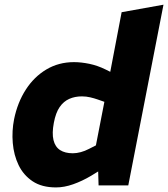

<svg xmlns="http://www.w3.org/2000/svg" viewBox="-20 -790 716 818"><path d="M218.6 8.5Q158.1 8.5 118.9 -17.7Q79.7 -44 59.2 -86.7Q38.7 -129.4 34.4 -180.9Q30.1 -232.3 40.1 -282.4Q54.6 -353.3 89.9 -408.1Q125.1 -462.8 177.6 -494.1Q230.1 -525.3 295.1 -525.3Q325.6 -525.3 360.6 -518.1Q395.5 -510.8 429.1 -494.3L491.5 -463.4L438.7 -426L498.2 -738L676.5 -770L526.5 0H400L397.1 -96.4L379.7 -124.8L424.7 -356.2L394.6 -366.7Q381.5 -371.3 364.5 -375.3Q347.4 -379.4 328.8 -379.4Q299.2 -379.4 275.2 -368.8Q251.1 -358.2 234.3 -334.1Q217.5 -310 209.4 -266.9Q200.9 -222.3 207.9 -193.2Q215 -164.1 236 -150.6Q257.1 -137 290.2 -137Q306.3 -137 324.1 -141.8Q341.9 -146.6 359 -155.6L392.7 -172.7L414.5 -69.5L368 -41Q330.1 -18.5 291.8 -5Q253.6 8.5 218.6 8.5Z"/></svg>

Font: REM Medium
Style: Italic
Weight: 500
Italic angle: -11°
Designer: Octavio Pardo
Foundry: Ashler Design
Version: Version 1.005;gftools[0.9.28]